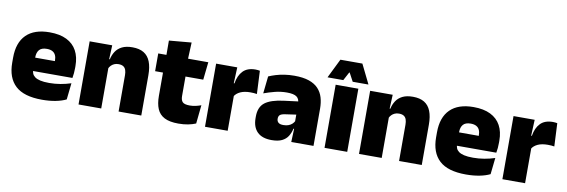

<svg xmlns="http://www.w3.org/2000/svg" viewBox="-52 -1075 4355 1475"><g transform="rotate(10 2126.0 -337.5)"><path d="M303 13Q161.5 13 95.2 -48.5Q29 -110 29 -228.5V-267Q29 -384.5 91.2 -446Q153.5 -507.5 273 -507.5Q352.5 -507.5 405.5 -481.2Q458.5 -455 485.2 -405.8Q512 -356.5 512 -287V-271.5Q512 -251.5 510.2 -230.8Q508.5 -210 505 -192.5H346.5Q348.5 -223 349.2 -250Q350 -277 350 -298.5Q350 -324.5 342 -342.2Q334 -360 317 -369.2Q300 -378.5 273 -378.5Q232.5 -378.5 214.2 -357.5Q196 -336.5 196 -298V-253.5L197 -234.5V-203.5Q197 -188 202.5 -173.5Q208 -159 222.8 -147.8Q237.5 -136.5 264.8 -130Q292 -123.5 335.5 -123.5Q380 -123.5 422.5 -130.8Q465 -138 504.5 -151L490.5 -22.5Q456 -5.5 408.2 3.8Q360.5 13 303 13ZM469.5 -192.5H122.5V-296.5H469.5Z M1076 0H899V-283Q899 -306.5 893.2 -323.5Q887.5 -340.5 873.5 -349.5Q859.5 -358.5 835.5 -358.5Q817 -358.5 802.5 -352Q788 -345.5 777.8 -334.8Q767.5 -324 761.5 -310.5L734.5 -383.5H763Q770.5 -418 788.2 -445.2Q806 -472.5 837.8 -488.5Q869.5 -504.5 919 -504.5Q973 -504.5 1007.8 -483.5Q1042.5 -462.5 1059.2 -420.2Q1076 -378 1076 -313.5ZM763.5 0H586.5V-492.5H762.5L757 -366L763.5 -348Z M1366.5 11.5Q1298 11.5 1257.8 -9.2Q1217.5 -30 1200.2 -71Q1183 -112 1183 -172V-436H1358.5V-202Q1358.5 -170 1373 -155.2Q1387.5 -140.5 1430 -140.5Q1453 -140.5 1475.8 -145.8Q1498.5 -151 1517 -158L1502 -13Q1476 -2 1442 4.8Q1408 11.5 1366.5 11.5ZM1497 -354H1121.5V-492.5H1512ZM1353.5 -480.5H1185.5L1185 -604L1359.5 -619.5Z M1747.5 -267.5 1696.5 -367.5H1738Q1748 -430 1782 -465.2Q1816 -500.5 1879.5 -500.5Q1889 -500.5 1897.2 -499.5Q1905.5 -498.5 1913.5 -497L1922 -317Q1912 -319 1898.2 -320Q1884.5 -321 1871.5 -321Q1824.5 -321 1793.5 -306.8Q1762.5 -292.5 1747.5 -267.5ZM1750 0H1573V-492.5H1738L1731 -329.5H1750Z M2419.5 0H2246L2251 -126L2247.5 -130.5V-283.5L2246 -301.5Q2246 -336 2223.8 -352.2Q2201.5 -368.5 2148 -368.5Q2099.5 -368.5 2054.8 -357Q2010 -345.5 1969 -330.5L1983.5 -465Q2008.5 -476 2039 -485.2Q2069.5 -494.5 2105.5 -500Q2141.5 -505.5 2182 -505.5Q2250.5 -505.5 2296.2 -489.8Q2342 -474 2369 -445.2Q2396 -416.5 2407.8 -377Q2419.5 -337.5 2419.5 -290ZM2093.5 12Q2019.5 12 1981.8 -25.8Q1944 -63.5 1944 -133V-145.5Q1944 -219.5 1989.2 -254.5Q2034.5 -289.5 2134 -302L2259.5 -318L2270 -217L2163.5 -201.5Q2134.5 -197.5 2123.2 -187.8Q2112 -178 2112 -159V-157Q2112 -139.5 2123.8 -128.5Q2135.5 -117.5 2163 -117.5Q2186 -117.5 2202.8 -123.8Q2219.5 -130 2230.8 -140.5Q2242 -151 2248.5 -163.5L2273.5 -103.5H2245Q2237.5 -70 2221.2 -44Q2205 -18 2174.5 -3Q2144 12 2093.5 12Z M2682.5 0H2505.5V-492.5H2682.5ZM2435 -539.5 2508 -688H2679.5L2752.5 -539.5V-537.5H2630.5L2595.5 -603H2592L2557 -537.5H2435Z M3264 0H3087V-283Q3087 -306.5 3081.2 -323.5Q3075.5 -340.5 3061.5 -349.5Q3047.5 -358.5 3023.5 -358.5Q3005 -358.5 2990.5 -352Q2976 -345.5 2965.8 -334.8Q2955.5 -324 2949.5 -310.5L2922.5 -383.5H2951Q2958.5 -418 2976.2 -445.2Q2994 -472.5 3025.8 -488.5Q3057.5 -504.5 3107 -504.5Q3161 -504.5 3195.8 -483.5Q3230.5 -462.5 3247.2 -420.2Q3264 -378 3264 -313.5ZM2951.5 0H2774.5V-492.5H2950.5L2945 -366L2951.5 -348Z M3609.5 13Q3468 13 3401.8 -48.5Q3335.5 -110 3335.5 -228.5V-267Q3335.5 -384.5 3397.8 -446Q3460 -507.5 3579.5 -507.5Q3659 -507.5 3712 -481.2Q3765 -455 3791.8 -405.8Q3818.5 -356.5 3818.5 -287V-271.5Q3818.5 -251.5 3816.8 -230.8Q3815 -210 3811.5 -192.5H3653Q3655 -223 3655.8 -250Q3656.5 -277 3656.5 -298.5Q3656.5 -324.5 3648.5 -342.2Q3640.5 -360 3623.5 -369.2Q3606.5 -378.5 3579.5 -378.5Q3539 -378.5 3520.8 -357.5Q3502.5 -336.5 3502.5 -298V-253.5L3503.5 -234.5V-203.5Q3503.5 -188 3509 -173.5Q3514.5 -159 3529.2 -147.8Q3544 -136.5 3571.2 -130Q3598.5 -123.5 3642 -123.5Q3686.5 -123.5 3729 -130.8Q3771.5 -138 3811 -151L3797 -22.5Q3762.5 -5.5 3714.8 3.8Q3667 13 3609.5 13ZM3776 -192.5H3429V-296.5H3776Z M4067.5 -267.5 4016.5 -367.5H4058Q4068 -430 4102 -465.2Q4136 -500.5 4199.5 -500.5Q4209 -500.5 4217.2 -499.5Q4225.5 -498.5 4233.5 -497L4242 -317Q4232 -319 4218.2 -320Q4204.5 -321 4191.5 -321Q4144.5 -321 4113.5 -306.8Q4082.5 -292.5 4067.5 -267.5ZM4070 0H3893V-492.5H4058L4051 -329.5H4070Z"/></g></svg>

Font: Anek Malayalam Medium ExtraBold
Style: Regular
Weight: 800
Version: Version 1.003